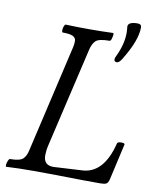

<svg xmlns="http://www.w3.org/2000/svg" viewBox="-83 -791 682 857"><g transform="rotate(10 258.0 -363.0)"><path d="M409 -542Q405 -542 401 -544.5Q397 -547 397 -554Q397 -559 402 -569Q430 -627 430 -679Q430 -686 429.5 -690.5Q429 -695 429 -699Q428 -703 428 -707Q428 -729 471 -729Q489 -729 489 -714Q489 -685 475 -647Q461 -609 430 -559Q419 -542 409 -542ZM5 3Q1 3 2 -6Q3 -15 7 -24.5Q11 -34 15 -34Q60 -34 74 -48Q88 -62 93 -87L206 -575Q210 -593 209 -605.5Q208 -618 194.5 -624.5Q181 -631 149 -631Q145 -631 145 -640.5Q145 -650 148.5 -659Q152 -668 156 -668Q183 -667 210 -666.5Q237 -666 263 -666Q290 -666 317 -666.5Q344 -667 370 -668Q374 -668 373 -659Q372 -650 369 -640.5Q366 -631 361 -631Q312 -631 298 -616.5Q284 -602 278 -575L174 -129Q170 -113 168.5 -100.5Q167 -88 167 -78Q167 -32 213 -33L340 -40Q438 -44 473 -185Q475 -193 491 -193Q509 -193 507 -186L470 -23Q466 -6 458 -1.5Q450 3 430 3Q354 3 276.5 1.5Q199 0 122 0Q61 0 5 3Z"/></g></svg>

Font: Junicode Two Beta Condensed
Style: Italic
Weight: 400
Width: 3
Italic angle: -9°
Version: Version 1.053; ttfautohint (v1.8.4)